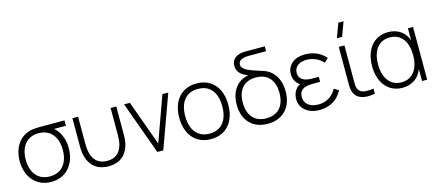

<svg xmlns="http://www.w3.org/2000/svg" viewBox="-55 -1329 4325 1901"><g transform="rotate(-15 2108.0 -378.0)"><path d="M291.5 15C445 15 543 -101 543 -263C543 -359 508 -439 451.5 -485H573V-540H338C306.5 -540 272 -540 245.5 -536C118 -516 40 -410 40 -263C40 -101.5 137.5 15 291.5 15ZM101.5 -263C101.5 -389 165 -484.5 291.5 -484C415.5 -483 481.5 -393 481.5 -263C481.5 -131.5 416 -41 291.5 -41C170.5 -41 101.5 -129 101.5 -263Z M654.5 -246C654.5 -98 723.5 12.5 879.5 12.5C1035.5 12.5 1104 -98 1104 -246V-540H1046V-259C1046 -122.5 992 -43 879.5 -43C766.5 -43 712.5 -122.5 712.5 -259V-540H654.5Z M1380 0H1441L1637 -540H1577L1410.5 -78.5L1243.5 -540H1184Z M1928.5 15C2088 15 2180 -100.5 2180 -271C2180 -438 2089.5 -555 1928.5 -555C1771 -555 1677 -440.5 1677 -271C1677 -103 1768 15 1928.5 15ZM1738.5 -271C1738.5 -405 1799.5 -499 1928.5 -499C2055 -499 2118.5 -409.5 2118.5 -271C2118.5 -134.5 2056 -41 1928.5 -41C1803.5 -41 1738.5 -132 1738.5 -271Z M2511 14C2671 14 2763 -93.5 2763 -251.5C2763 -373.5 2707.5 -467 2606 -501.5C2477.5 -543 2393.5 -565.5 2393.5 -623C2393.5 -654 2416 -672.5 2448.5 -680C2462.5 -683.5 2479.5 -685 2498.5 -685H2678.5V-735H2486C2472.5 -735 2450 -735 2427.5 -729.5C2365 -716.5 2336.5 -674 2336.5 -624C2336.5 -558 2387 -523 2447 -500C2328.5 -481.5 2260 -381.5 2260 -247C2260 -91.5 2351 14 2511 14ZM2323.5 -251.5C2323.5 -376 2384.5 -460 2511.5 -460C2636.5 -460 2699.5 -380 2699.5 -253C2699.5 -125.5 2637 -42 2511.5 -42C2388 -42 2323.5 -123 2323.5 -251.5Z M3039.5 15C3150.5 15 3230.5 -36.5 3276 -124.5L3229 -153C3189.5 -80 3126.5 -41 3044.5 -41C2959 -41 2902 -83.5 2902 -154.5C2902 -223 2943.5 -253.5 3044.5 -253.5H3116.5V-305H3045C2966 -305 2915 -336.5 2915 -398C2915 -466 2973 -499 3043 -499C3111 -499 3173 -468.5 3211 -423.5L3251 -462.5C3199.5 -523.5 3127.5 -555 3038 -555C2934 -555 2856 -497 2856 -401C2856 -347.5 2879.5 -308 2919 -281.5C2866 -259 2843 -201 2843 -148.5C2843 -49.5 2927 15 3039.5 15Z M3504.5 5C3535.5 9.5 3576.5 8 3610 0V-52C3582.5 -46.5 3549.5 -45.5 3520.5 -48C3490 -52 3468 -63 3453.5 -91C3439.5 -117.5 3442.5 -142 3442.5 -188.5V-540H3384.5V-187.5C3384.5 -136 3383 -100 3401 -63C3422 -21 3459 -1.5 3504.5 5ZM3388.5 -627.5H3442L3496 -772.5H3442.5Z M3891.5 15C3988.5 15 4062 -36 4093.5 -122.5V0H4146V-540H4093.5V-418.5C4062.5 -504 3990 -555 3893 -555C3738 -555 3653.5 -431 3653.5 -270C3653.5 -109 3738.5 15 3891.5 15ZM3715 -270.5C3715 -403 3774 -500 3895.5 -500C4014.5 -500 4075 -404.5 4075 -271C4075 -138.5 4015.5 -40 3895 -40C3775.5 -40 3715 -140 3715 -270.5Z"/></g></svg>

Font: Eudonet Light
Style: Regular
Weight: 300
Designer: Mikhail Sharanda
Foundry: Mikhail Sharanda
Version: Version 4.503;Glyphs 3.1.2 (3151)